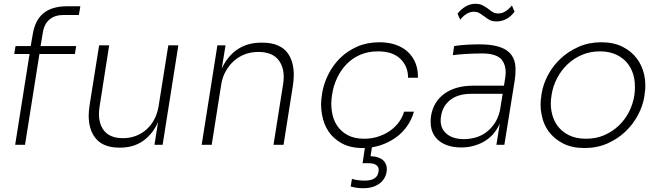

<svg xmlns="http://www.w3.org/2000/svg" viewBox="-20 -764 3480 1013"><path d="M60 0 136 -479H55L62 -521H142L152 -579Q164 -657 209 -694Q254 -731 335 -731H404L396 -685H316Q269 -685 241 -661Q213 -637 206 -592L194 -521H382L375 -479H188L112 0Z M610 15Q515 15 476 -46Q448 -89 448 -153Q448 -180 453 -211L503 -525H556L505 -199Q502 -179 502 -161Q502 -113 525 -80Q556 -35 629 -35Q666 -35 698 -47.5Q730 -60 754.5 -82.5Q779 -105 795 -136Q811 -167 817 -205L868 -525H921L838 0H795L814 -120Q786 -57 735.5 -21Q685 15 613 15Z M1044 0 1127 -525H1170L1150 -402Q1179 -466 1231.5 -502.5Q1284 -539 1360 -539H1363Q1462 -539 1502 -478Q1530 -434 1530 -369Q1530 -342 1525 -310L1476 0H1423L1474 -322Q1477 -341 1477 -358Q1477 -409 1452 -444Q1419 -490 1343 -490Q1305 -490 1272 -477.5Q1239 -465 1213.5 -442Q1188 -419 1170.5 -387.5Q1153 -356 1147 -317L1097 0Z M1894 17Q1829 17 1784 -7.5Q1739 -32 1713 -71Q1687 -110 1679 -160Q1674 -186 1674 -212Q1674 -235 1678 -259L1679 -269Q1687 -320 1711 -369Q1735 -418 1773.5 -456.5Q1812 -495 1864.5 -518Q1917 -541 1982 -541Q2029 -541 2067 -528Q2105 -515 2131.5 -490.5Q2158 -466 2172 -431.5Q2186 -397 2185 -354H2133Q2133 -414 2092.5 -453.5Q2052 -493 1974 -493Q1922 -493 1880.5 -475Q1839 -457 1808.5 -425.5Q1778 -394 1758.5 -352.5Q1739 -311 1732 -264Q1728 -239 1728 -216Q1728 -195 1731 -176Q1737 -134 1758 -102Q1779 -70 1814.5 -51Q1850 -32 1902 -32Q1941 -32 1976 -43.5Q2011 -55 2038.5 -74.5Q2066 -94 2085 -120Q2104 -146 2112 -175H2164Q2152 -132 2126.5 -96.5Q2101 -61 2065 -36Q2029 -11 1985.5 3Q1942 17 1894 17ZM1896 229Q1877 229 1860.5 226.5Q1844 224 1830 220L1837 180Q1851 184 1868.5 186.5Q1886 189 1903 189Q1971 189 1977 142Q1978 137 1978 133Q1978 119 1969 110Q1956 97 1923 97H1893L1909 -10H1946L1935 60Q1982 62 2004 84Q2021 102 2021 128Q2021 134 2020 141Q2014 181 1981.5 205Q1949 229 1896 229Z M2413 14Q2373 14 2341 3Q2309 -8 2287.5 -29Q2266 -50 2257 -81Q2252 -99 2252 -121Q2252 -135 2254 -151Q2266 -227 2324.5 -269.5Q2383 -312 2478 -312H2639L2645 -350Q2648 -367 2648 -382Q2648 -422 2628 -448Q2600 -482 2524 -482Q2482 -482 2440.5 -479.5Q2399 -477 2369 -473L2376 -521Q2407 -526 2442.5 -528Q2478 -530 2510 -530Q2569 -530 2608.5 -518.5Q2648 -507 2670 -484Q2692 -461 2698 -426Q2700 -411 2700 -394Q2700 -370 2696 -342L2641 0H2599L2617 -112Q2588 -48 2533.5 -17Q2479 14 2413 14ZM2428 -30Q2456 -30 2485.5 -37.5Q2515 -45 2541 -63Q2567 -81 2587.5 -110Q2608 -139 2618 -182L2632 -269H2466Q2397 -269 2356 -237Q2315 -205 2307 -151Q2305 -139 2305 -128Q2305 -87 2332 -62Q2365 -30 2428 -30ZM2600 -651Q2577 -651 2562.5 -659Q2548 -667 2536 -677Q2524 -686 2511 -694Q2498 -702 2480 -702Q2442 -702 2408 -660L2394 -692Q2414 -717 2438 -730.5Q2462 -744 2488 -744Q2511 -744 2526 -736Q2541 -728 2554 -719Q2566 -709 2578.5 -701Q2591 -693 2609 -693Q2629 -693 2646.5 -704Q2664 -715 2681 -735L2695 -702Q2655 -651 2600 -651Z M3064 17Q2998 17 2951 -7Q2904 -31 2875.5 -69.5Q2847 -108 2838 -157Q2832 -184 2832 -212Q2832 -234 2836 -257L2837 -267Q2845 -319 2871.5 -368.5Q2898 -418 2939 -456Q2980 -494 3034 -517.5Q3088 -541 3153 -541Q3217 -541 3264 -517.5Q3311 -494 3339.5 -456Q3368 -418 3379 -369Q3385 -341 3385 -313Q3385 -290 3381 -267L3380 -257Q3372 -206 3346 -157Q3320 -108 3279.5 -69.5Q3239 -31 3184.5 -7Q3130 17 3064 17ZM3072 -32Q3125 -32 3168.5 -51Q3212 -70 3245 -101.5Q3278 -133 3299 -174.5Q3320 -216 3327 -262Q3330 -284 3330 -305Q3330 -329 3326 -351Q3318 -393 3295 -424.5Q3272 -456 3234 -474.5Q3196 -493 3145 -493Q3094 -493 3050.5 -474.5Q3007 -456 2974 -424.5Q2941 -393 2919 -351Q2897 -309 2890 -262Q2886 -239 2886 -217Q2886 -196 2890 -175Q2898 -133 2920.5 -101.5Q2943 -70 2981 -51Q3019 -32 3072 -32Z"/></svg>

Font: Sora ExtraLight
Style: Italic
Weight: 200
Designer: Jonathan Barnbrook, Juli√°n Moncada
Version: Version 1.000